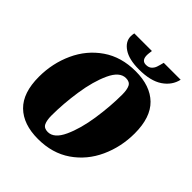

<svg xmlns="http://www.w3.org/2000/svg" viewBox="-229 -981 1148 1148"><g transform="rotate(45 344.5 -407.0)"><path d="M667 -413Q667 -299 621.5 -199.5Q576 -100 489 -40Q402 20 281 20Q157 20 89.5 -46Q22 -112 22 -247Q22 -361 67.5 -460.5Q113 -560 200 -620Q287 -680 408 -680Q532 -680 599.5 -614Q667 -548 667 -413ZM239 -137Q239 -96 250 -73.5Q261 -51 293 -51Q346 -51 381.5 -128Q417 -205 433.5 -315Q450 -425 450 -524Q450 -566 439 -588Q428 -610 396 -610Q343 -610 307.5 -533Q272 -456 255.5 -346Q239 -236 239 -137ZM387 -796Q387 -750 424 -750Q447 -750 460 -762Q473 -774 478.5 -790Q484 -806 491 -834H634Q621 -775 566.5 -738Q512 -701 414 -701Q330 -701 284.5 -731.5Q239 -762 239 -807Q239 -819 242 -834H391Q387 -806 387 -796Z"/></g></svg>

Font: Sansita ExtraBold Italic
Style: Regular
Weight: 800
Italic angle: -11°
Designer: Pablo Cosgaya
Foundry: Omnibus-Type
Version: Version 1.006